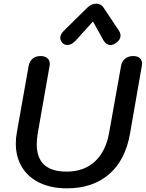

<svg xmlns="http://www.w3.org/2000/svg" viewBox="-20 -1015 793 1045"><path d="M66 -234Q66 -265 72 -296L136 -657Q141 -682 158 -696Q175 -710 201 -710Q224 -710 237.5 -698.5Q251 -687 251 -668Q251 -661 250 -657L186 -293Q180 -259 180 -230Q180 -81 342 -81Q437 -81 496.5 -136Q556 -191 574 -293L639 -657Q643 -681 661 -695.5Q679 -710 705 -710Q728 -710 740.5 -699Q753 -688 753 -669Q753 -661 752 -657L688 -290Q663 -144 574 -67Q485 10 344 10Q259 10 196 -20Q133 -50 99.5 -105.5Q66 -161 66 -234ZM308 -809Q308 -828 327 -847L455 -973Q477 -995 504 -995Q517 -995 527.5 -989Q538 -983 544 -973L628 -847Q636 -834 636 -822Q636 -798 610 -780Q596 -770 580 -770Q559 -770 544 -794L486 -898L392 -794Q369 -770 347 -770Q332 -770 321 -780Q308 -793 308 -809Z"/></svg>

Font: Kodchasan SemiBold
Style: Italic
Weight: 600
Italic angle: -10°
Version: Version 1.000; ttfautohint (v1.6)